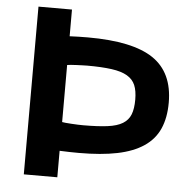

<svg xmlns="http://www.w3.org/2000/svg" viewBox="-53 -793 828 845"><g transform="rotate(5 361.5 -370.5)"><path d="M83 -741H231V-623Q251 -624 271.5 -624.5Q292 -625 312 -625Q510 -625 600.5 -564Q691 -503 691 -370Q691 -303 669.5 -254.5Q648 -206 602 -175Q556 -144 485.5 -129.5Q415 -115 316 -115Q296 -115 274.5 -115.5Q253 -116 231 -117V0H83ZM324 -238Q389 -238 431.5 -243.5Q474 -249 498.5 -264Q523 -279 533 -304.5Q543 -330 543 -370Q543 -409 532.5 -434Q522 -459 496.5 -474Q471 -489 427.5 -495Q384 -501 319 -501Q311 -501 298.5 -500.5Q286 -500 272.5 -499.5Q259 -499 247.5 -498Q236 -497 231 -496V-244Q234 -243 245.5 -242Q257 -241 271.5 -240Q286 -239 300.5 -238.5Q315 -238 324 -238Z"/></g></svg>

Font: Encode Sans Wide
Style: SemiBold
Weight: 600
Designer: Pablo Impallari, Andres Torresi
Foundry: Pablo Impallari, Andres Torresi
Version: Version 1.000; ttfautohint (v1.00) -l 8 -r 50 -G 200 -x 14 -